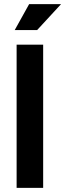

<svg xmlns="http://www.w3.org/2000/svg" viewBox="-20 -916 318 936"><path d="M190.4 -698.2V0H61V-698.2ZM122.1 -896H277.8L161.1 -769.5H51.8Z"/></svg>

Font: Voltera
Style: Bold
Weight: 700
Designer: Bernd Montag
Version: Version 1.301